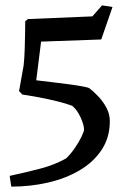

<svg xmlns="http://www.w3.org/2000/svg" viewBox="-20 -577 485 715"><path d="M22 118 16 78Q72 66 128 51.5Q184 37 226 13Q243 -3 258.5 -25.5Q274 -48 283.5 -68Q293 -88 293 -94Q293 -111 280.5 -139Q268 -167 249 -183Q210 -197 157.5 -208Q105 -219 63 -225L51 -238L68 -333Q71 -361 72 -394Q73 -427 73.5 -455.5Q74 -484 74 -498L84 -506L324 -516L360 -557L399 -551L357 -430L133 -422L115 -278Q141 -275 174 -271Q207 -267 237.5 -263Q268 -259 288.5 -255Q309 -251 312 -249Q328 -237 346 -218Q364 -199 376.5 -175.5Q389 -152 389 -126Q389 -65 358.5 -19Q328 27 276 57.5Q224 88 158.5 103Q93 118 22 118Z"/></svg>

Font: Labrada
Style: Regular
Weight: 400
Designer: Mercedes Jáuregui
Foundry: Omnibus-Type Team
Version: Version 1.000; ttfautohint (v1.8.4.7-5d5b)